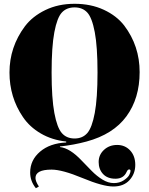

<svg xmlns="http://www.w3.org/2000/svg" viewBox="-20 -739 786 1012"><path d="M647 168Q631 203 588.5 203Q546 203 523 178Q500 153 500 115Q500 77 528 51Q556 25 597.5 25Q639 25 666 54Q693 83 693 130Q693 177 662.5 210.5Q632 244 577 244Q522 244 415 199.5Q308 155 252 155Q167 155 167 199Q167 217 185 244L169 253Q139 216 139 170Q139 105 191 60.5Q243 16 329 12V7Q254 -1 195 -35.5Q136 -70 101 -122Q30 -226 30 -357Q30 -491 111 -600Q151 -653 219 -686Q287 -719 373 -719Q459 -719 527 -687.5Q595 -656 635 -604Q716 -497 716 -359Q716 -221 646.5 -126Q577 -31 436 7Q370 25 296 33V36Q349 42 411 108Q437 135 463.5 162Q490 189 520 207.5Q550 226 580 226Q610 226 632 211.5Q654 197 661 183.5Q668 170 668 162Q668 154 660.5 154Q653 154 647 168ZM306 -37.5Q331 -9 373 -9Q415 -9 440 -37.5Q465 -66 479.5 -143.5Q494 -221 494 -357Q494 -493 479.5 -569.5Q465 -646 440 -673Q415 -700 373 -700Q331 -700 306 -673Q281 -646 266.5 -569.5Q252 -493 252 -357Q252 -221 266.5 -143.5Q281 -66 306 -37.5Z"/></svg>

Font: Elsie Black
Style: Regular
Weight: 900
Designer: Alejandro Inler
Foundry: Alejandro Inler
Version: 1.002